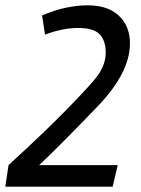

<svg xmlns="http://www.w3.org/2000/svg" viewBox="-38 -701 529 721"><path d="M131 -571 120 -643Q208 -681 292 -681Q376 -681 418 -632Q450 -595 450 -538Q450 -429 331 -304Q179 -146 109 -81H404L385 0H-18L-6 -81Q132 -207 218.5 -296Q305 -385 328 -416Q359 -459 359 -503.5Q359 -548 336.5 -572Q314 -596 255.5 -596Q197 -596 131 -571Z"/></svg>

Font: Rambla
Style: Italic
Weight: 400
Italic angle: -12°
Designer: Martin Sommaruga
Foundry: Martin Sommaruga
Version: Version 1.001